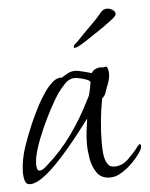

<svg xmlns="http://www.w3.org/2000/svg" viewBox="-45 -575 485 620"><g transform="rotate(-5 198.0 -265.0)"><path d="M287 7Q259 7 245 -13Q231 -33 226.5 -59.5Q222 -86 222 -107Q222 -128 224.5 -148.5Q227 -169 230 -189Q220 -176 202 -152.5Q184 -129 161 -101.5Q138 -74 114 -49.5Q90 -25 67.5 -9.5Q45 6 29 6Q15 6 11.5 -7Q8 -20 8 -30Q8 -75 26 -125Q44 -175 63 -215Q68 -226 78 -245Q88 -264 101.5 -284Q115 -304 130 -317Q145 -330 160 -328Q171 -335 181.5 -340.5Q192 -346 205 -346Q213 -346 231.5 -341Q250 -336 258 -334Q262 -342 270 -346Q278 -350 286 -350Q294 -350 297 -349Q301 -351 303 -351Q309 -351 311 -342.5Q313 -334 313 -329Q313 -316 310 -306Q307 -296 302 -284Q298 -274 295.5 -265.5Q293 -257 284 -250Q277 -214 273.5 -177.5Q270 -141 270 -104Q270 -91 271.5 -73Q273 -55 280.5 -41Q288 -27 304 -27Q329 -27 348.5 -45.5Q368 -64 381 -81Q383 -84 386 -87.5Q389 -91 393 -93L396 -87Q396 -77 386 -63Q376 -49 364 -36.5Q352 -24 344 -18Q332 -8 317.5 -0.5Q303 7 287 7ZM63 -35Q69 -35 76 -40Q83 -45 87 -49Q134 -90 170.5 -141Q207 -192 234 -247Q237 -252 240 -258Q243 -264 244 -270Q246 -278 248 -287.5Q250 -297 251 -305Q250 -310 240 -314Q230 -318 218.5 -320.5Q207 -323 202 -323Q183 -323 168.5 -307.5Q154 -292 144 -278Q132 -260 116.5 -231Q101 -202 86.5 -169.5Q72 -137 62.5 -107Q53 -77 53 -56Q53 -51 54.5 -43Q56 -35 63 -35ZM210 -420Q207 -420 207 -422Q207 -427 212 -432Q217 -437 220 -439Q229 -449 244 -464Q259 -479 275 -495Q291 -511 299 -521Q304 -528 310 -532.5Q316 -537 325 -537Q333 -537 342 -531.5Q351 -526 351 -518Q351 -511 334.5 -499Q318 -487 309 -480Q295 -471 274 -456.5Q253 -442 235 -431Q217 -420 210 -420Z"/></g></svg>

Font: Moon Dance
Style: Regular
Weight: 400
Designer: Robert E. Leuschke
Foundry: Robert E. Leuschke
Version: Version 1.010; ttfautohint (v1.8.3)